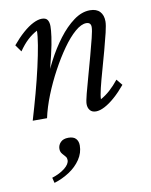

<svg xmlns="http://www.w3.org/2000/svg" viewBox="-81 -485 650 825"><g transform="rotate(-10 244.5 -73.0)"><path d="M319.3 7.8Q301.8 7.8 293 -2.9Q284.2 -13.7 284.2 -30.3Q284.2 -42 292.5 -74.2Q300.8 -106.4 312.5 -147.5Q324.2 -188.5 335.4 -230.5Q346.7 -272.5 355 -305.7Q363.3 -338.9 363.3 -352.5Q363.3 -373 342.8 -373Q321.3 -373 293.9 -349.6Q266.6 -326.2 238.3 -286.1Q210 -246.1 183.6 -197.3Q157.2 -148.4 136.7 -97.2Q116.2 -45.9 106.4 0H43.9Q60.5 -55.7 76.2 -113.3Q91.8 -170.9 103.5 -222.7Q115.2 -274.4 122.1 -315.4Q128.9 -356.4 128.9 -377.9Q106.4 -366.2 86.9 -348.1Q67.4 -330.1 47.9 -301.8L26.4 -332Q50.8 -361.3 74.7 -382.3Q98.6 -403.3 120.1 -414.1Q141.6 -424.8 158.2 -424.8Q175.8 -424.8 182.6 -414.6Q189.5 -404.3 189.5 -386.7Q189.5 -370.1 185.5 -340.8Q181.6 -311.5 170.4 -263.7Q159.2 -215.8 138.7 -140.6H128.9Q146.5 -189.5 172.4 -239.3Q198.2 -289.1 230 -331.1Q261.7 -373 296.9 -398.9Q332 -424.8 368.2 -424.8Q396.5 -424.8 411.1 -409.2Q425.8 -393.6 425.8 -366.2Q425.8 -350.6 418 -317.9Q410.2 -285.2 398.9 -243.7Q387.7 -202.1 376 -161.1Q364.3 -120.1 356.4 -87.4Q348.6 -54.7 348.6 -40Q370.1 -51.8 389.6 -69.3Q409.2 -86.9 428.7 -111.3L450.2 -85Q425.8 -55.7 402.3 -35.2Q378.9 -14.6 357.4 -3.4Q335.9 7.8 319.3 7.8ZM89.8 279.3 84 255.9Q118.2 245.1 140.1 227.5Q162.1 210 162.1 192.4Q162.1 183.6 157.7 177.7Q153.3 171.9 148.4 167Q143.6 162.1 139.6 155.8Q135.7 149.4 135.7 139.6Q135.7 123 147.5 110.8Q159.2 98.6 181.6 98.6Q204.1 98.6 214.4 109.9Q224.6 121.1 224.6 139.6Q224.6 171.9 205.6 200.2Q186.5 228.5 155.8 248.5Q125 268.6 89.8 279.3Z"/></g></svg>

Font: Crimson Pro Light
Style: Italic
Weight: 300
Italic angle: -12°
Designer: Jacques Le Bailly
Foundry: Baron von Fonthausen
Version: Version 1.003